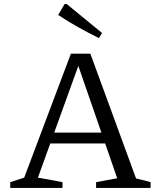

<svg xmlns="http://www.w3.org/2000/svg" viewBox="-20 -917 766 937"><path d="M644 -46Q663 -42 680.5 -37.5Q698 -33 715 -28V0H449V-28L552 -47L352 -625H373L165 -50Q196 -45 225.5 -39.5Q255 -34 285 -28V0H30V-28L98 -50L326 -655H421ZM200 -217V-270H536V-217ZM463 -731Q412 -756 362 -784Q312 -812 264 -844L295 -897H306L478 -756Z"/></svg>

Font: Piazzolla Thin
Style: Regular
Weight: 400
Version: Version 2.001